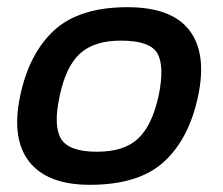

<svg xmlns="http://www.w3.org/2000/svg" viewBox="-20 -504 621 534"><path d="M230 10Q112 10 61.5 -54Q11 -118 36 -237Q61 -356 131 -420Q201 -484 335 -484Q457 -484 506.5 -420Q556 -356 531 -237Q506 -118 436 -54Q366 10 230 10ZM250 -82Q325 -82 364 -118.5Q403 -155 421 -237Q438 -319 418 -355Q398 -391 316 -391Q242 -391 202.5 -355Q163 -319 146 -237Q128 -155 149.5 -118.5Q171 -82 250 -82Z"/></svg>

Font: Kanit
Style: Italic
Weight: 400
Italic angle: -12°
Designer: Katatrad Team
Foundry: CadsonDemak
Version: Version 2.000; ttfautohint (v1.8.3)